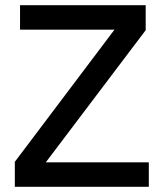

<svg xmlns="http://www.w3.org/2000/svg" viewBox="-20 -718 629 738"><path d="M37 0V-96L420 -604H57V-698H540V-602L156 -94H552V0Z"/></svg>

Font: Anuphan Medium
Style: Regular
Weight: 500
Designer: Mike Abbink, Paul van der Laan, Pieter van Rosmalen, Mint Tantisuwanna
Foundry: Bold Monday; Cadson Demak
Version: Version 3.002;hotconv 1.0.109;makeotfexe 2.5.65596